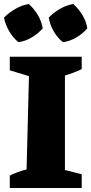

<svg xmlns="http://www.w3.org/2000/svg" viewBox="-34 -941 457 961"><path d="M15 0V-62Q55 -82 99 -93L111 -560L15 -589V-657H375V-595Q335 -576 291 -563V-90L375 -69V0ZM110 -921Q137 -897 155.5 -865.5Q174 -834 180 -799Q157 -773 124.5 -753.5Q92 -734 58 -730Q32 -751 12.5 -784Q-7 -817 -14 -853Q11 -878 43 -896.5Q75 -915 110 -921ZM333 -921Q359 -897 378.5 -865.5Q398 -834 403 -799Q381 -773 348 -753.5Q315 -734 281 -730Q254 -751 235 -784Q216 -817 210 -853Q234 -878 266 -896.5Q298 -915 333 -921Z"/></svg>

Font: Piazzolla SC ExtraBold
Style: Regular
Weight: 800
Designer: Juan Pablo del Peral
Foundry: Huerta Tipografica
Version: Version 1.330